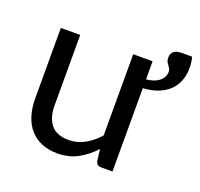

<svg xmlns="http://www.w3.org/2000/svg" viewBox="-107 -702 862 829"><g transform="rotate(20 323.5 -288.0)"><path d="M640.5 -583.5Q643.5 -573.5 645.2 -560.2Q647 -547 647 -533Q647 -500.5 636.5 -473.8Q626 -447 605.5 -427.5Q585 -408 555.2 -396.5Q525.5 -385 487 -383V0H434Q415 0 410 -18.5L403 -73Q370 -36.5 329 -14.2Q288 8 235 8Q193.5 8 161.8 -5.8Q130 -19.5 108.5 -44.5Q87 -69.5 76.2 -105Q65.5 -140.5 65.5 -183.5V-506.5H154.5V-183.5Q154.5 -126 180.8 -94.5Q207 -63 261 -63Q300.5 -63 334.8 -81.8Q369 -100.5 398 -133.5V-506.5H487V-423.5Q525.5 -427 546.8 -444.8Q568 -462.5 568 -488Q568 -496.5 564.5 -502.2Q561 -508 556.5 -513.8Q552 -519.5 548.5 -526.5Q545 -533.5 545 -544.5Q545 -563.5 557 -573.5Q569 -583.5 594 -583.5Z"/></g></svg>

Font: Lato 2
Style: Regular
Weight: 400
Designer: Lukasz Dziedzic with Adam Twardoch and Botio Nikoltchev
Foundry: tyPoland Lukasz Dziedzic
Version: Version 2.015; 2015-08-06; http://www.latofonts.com/